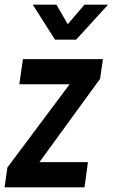

<svg xmlns="http://www.w3.org/2000/svg" viewBox="-32 -800 482 820"><path d="M-12.5 0 -0.5 -84.5 298.5 -484.5 317 -440H50.5L66 -547.5H407.5L395.5 -463.5L104 -63L84.5 -107.5H343.5L329 0ZM203 -630.5 108 -780H209L257.5 -696.5L328.5 -780H429.5L293 -630.5Z"/></svg>

Font: Mohave Light SemiBold
Style: Italic
Weight: 600
Italic angle: -8°
Version: Version 2.003